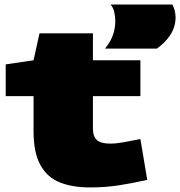

<svg xmlns="http://www.w3.org/2000/svg" viewBox="-20 -811 789 841"><path d="M374 10Q297 10 242 -12Q187 -34 157 -88Q127 -142 127 -237V-390H5V-529L127 -547L153 -665H387V-547H595V-390H387V-249Q387 -213 404.5 -197.5Q422 -182 462 -182Q489 -182 519.5 -187.5Q550 -193 595 -202L625 -23Q558 -8 499 1Q440 10 374 10ZM440 -598Q465 -629 475 -658.5Q485 -688 485 -718Q485 -740 480 -760Q475 -780 464 -791H735Q749 -765 749 -735Q749 -694 727 -659.5Q705 -625 667 -598Z"/></svg>

Font: Georama ExtraExtended ExtraBold
Style: Regular
Weight: 800
Width: 8
Designer: Jean-Baptiste Levee
Foundry: Production Type
Version: Version 1.000